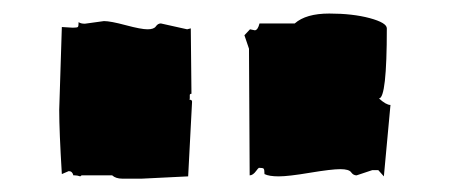

<svg xmlns="http://www.w3.org/2000/svg" viewBox="-20 -1066 673 285"><path d="M532.7 -813.5 509.3 -805.7Q504.4 -805.7 501.2 -810.3Q498 -814.9 485.1 -814.9Q472.2 -814.9 440.2 -809.6Q408.2 -804.2 393.8 -804.2Q379.4 -804.2 372.6 -807.6Q372.6 -814.5 371.3 -815.7Q370.1 -816.9 364.3 -816.9Q362.8 -815.9 360.4 -812.5Q355.5 -805.7 350.6 -805.7L349.6 -993.7L342.8 -1013.7L351.1 -1022.5L358.4 -1021Q362.8 -1021.5 365.2 -1031.2H417.5Q434.1 -1045.9 468.8 -1045.9Q503.4 -1045.9 528.8 -1039.1Q554.2 -1032.2 554.2 -1023.9Q554.2 -919.9 542.5 -919.9Q553.2 -910.2 559.6 -910.2L549.8 -804.2L541.5 -813.5ZM106 -1030.8 134.3 -1034.7Q144 -1034.7 166.7 -1028.6Q189.5 -1022.5 199 -1022.5Q208.5 -1022.5 211.4 -1026.9Q214.4 -1031.2 218.8 -1031.2L257.8 -1022.5L263.2 -1023.9L264.2 -926.8Q261.7 -926.8 261.7 -924.8V-920.4Q261.7 -918.9 261.2 -918Q265.1 -918 265.1 -915L259.3 -804.2L190.4 -800.8H161.6Q151.9 -800.8 146.5 -805.7H101.1L99.1 -804.2Q94.7 -805.7 91.3 -805.7H88.9Q87.4 -812 82 -812L71.8 -807.6Q67.9 -871.1 67.9 -902.8L71.8 -1025.9L87.9 -1024.9Q94.2 -1024.9 95.5 -1025.9Q96.7 -1026.9 96.7 -1033.2Q99.6 -1030.8 106 -1030.8Z"/></svg>

Font: Butcherman Caps
Style: Regular
Weight: 400
Version: Version 001.003